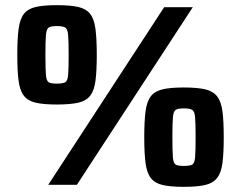

<svg xmlns="http://www.w3.org/2000/svg" viewBox="-20 -716 934 744"><path d="M200 -311Q149 -311 118.5 -318Q88 -325 72.5 -345Q57 -365 52 -403Q47 -441 47 -503Q47 -565 52 -603.5Q57 -642 72.5 -662Q88 -682 118.5 -689Q149 -696 200 -696Q252 -696 283 -689Q314 -682 329.5 -662Q345 -642 350 -603.5Q355 -565 355 -503Q355 -441 350 -403Q345 -365 329.5 -345Q314 -325 283 -318Q252 -311 200 -311ZM167 0 616 -688H727L278 0ZM200 -392Q223 -392 232.5 -397Q242 -402 244 -425.5Q246 -449 246 -503Q246 -557 244 -580.5Q242 -604 232.5 -609.5Q223 -615 200 -615Q178 -615 169 -609.5Q160 -604 158 -580.5Q156 -557 156 -503Q156 -449 158 -425.5Q160 -402 169 -397Q178 -392 200 -392ZM692 8Q641 8 610.5 1Q580 -6 564.5 -26Q549 -46 544 -84Q539 -122 539 -184Q539 -246 544 -284.5Q549 -323 564.5 -343Q580 -363 610.5 -370Q641 -377 692 -377Q744 -377 774.5 -370Q805 -363 821 -343Q837 -323 842 -284.5Q847 -246 847 -184Q847 -122 842 -84Q837 -46 821 -26Q805 -6 774.5 1Q744 8 692 8ZM692 -73Q715 -73 724.5 -78Q734 -83 736 -106.5Q738 -130 738 -184Q738 -238 736 -261.5Q734 -285 724.5 -290.5Q715 -296 692 -296Q670 -296 661 -290.5Q652 -285 650 -261.5Q648 -238 648 -184Q648 -130 650 -106.5Q652 -83 661 -78Q670 -73 692 -73Z"/></svg>

Font: Saira ExtraBold
Style: Regular
Weight: 800
Designer: Hector Gatti with collaboration of the Omnibus-Type team
Foundry: Omnibus-Type
Version: Version 1.100; ttfautohint (v1.8.3)